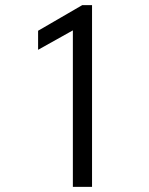

<svg xmlns="http://www.w3.org/2000/svg" viewBox="-20 -731 584 751"><path d="M265 -612.2 129 -536.2V-610.7L301.8 -711H340V0H265Z"/></svg>

Font: FreesentationVF
Style: Regular
Weight: 400
Designer: glyphs from Roboto by Christian Robertson / Hangul glyphs from Noto Sans CJK(Source Han Sans) by Jang Soo-young and Kang
Foundry: PT&
Version: Version 2.001;Glyphs 3.3.1 (3343)